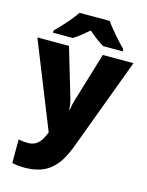

<svg xmlns="http://www.w3.org/2000/svg" viewBox="-145 -852 900 1179"><g transform="rotate(15 304.5 -263.0)"><path d="M402 -766H210C180 -720 122 -656 84 -620V-606H210C245 -628 270 -649 305 -679C340 -649 368 -626 403 -606H527V-620C493 -654 433 -720 402 -766ZM-1 -553 217 -8 215 -3C196 45 172 88 109 88C86 88 64 85 50 82V232C69 236 93 240 128 240C273 240 340 170 391 35L610 -553H415L319 -235C315 -222 310 -202 307 -176H303C302 -197 298 -222 294 -236L200 -553Z"/></g></svg>

Font: Noto Sans Myanmar UI Black
Style: Regular
Weight: 900
Designer: Monotype Design Team
Foundry: Monotype Imaging Inc.
Version: Version 2.103